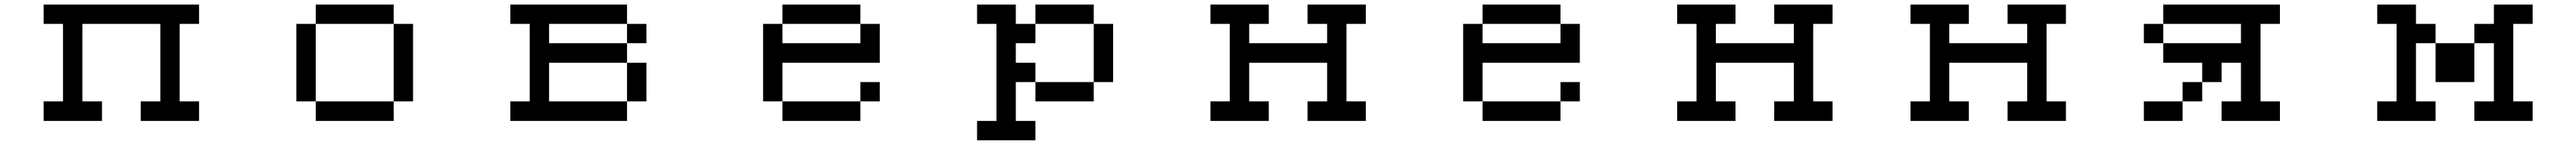

<svg xmlns="http://www.w3.org/2000/svg" viewBox="-20 -462 11040 623"><path d="M167 -26.4H250V-359.4H167V-442.4H833V-359.4H750V-26.4H833V57.6H583V-26.4H667V-359.4H333V-26.4H417V57.6H167Z M1250 -26.4V-359.4H1333V-442.4H1667V-359.4H1750V-26.4H1667V-359.4H1333V-26.4H1667V57.6H1333V-26.4Z M2167 -26.4H2250V-359.4H2167V-442.4H2667V-359.4H2333V-276.4H2667V-192.4H2333V-26.4H2667V57.6H2167ZM2667 -26.4V-192.4H2750V-26.4ZM2667 -276.4V-359.4H2750V-276.4Z M3333 -276.4H3667V-359.4H3333ZM3250 -26.4V-359.4H3333V-442.4H3667V-359.4H3750V-192.4H3333V-26.4ZM3667 -26.4V57.6H3333V-26.4ZM3667 -26.4V-109.4H3750V-26.4Z M4167 57.6H4250V-359.4H4167V-442.4H4333V-359.4H4417V-276.4H4333V-192.4H4417V-109.4H4333V57.6H4417V140.6H4167ZM4417 -109.4H4667V-26.4H4417ZM4667 -109.4V-359.4H4417V-442.4H4667V-359.4H4750V-109.4Z M5167 -26.4H5250V-359.4H5167V-442.4H5417V-359.4H5333V-276.4H5667V-359.4H5583V-442.4H5833V-359.4H5750V-26.4H5833V57.6H5583V-26.4H5667V-192.4H5333V-26.4H5417V57.6H5167Z M6333 -276.4H6667V-359.4H6333ZM6250 -26.4V-359.4H6333V-442.4H6667V-359.4H6750V-192.4H6333V-26.4ZM6667 -26.4V57.6H6333V-26.4ZM6667 -26.4V-109.4H6750V-26.4Z M7167 -26.4H7250V-359.4H7167V-442.4H7417V-359.4H7333V-276.4H7667V-359.4H7583V-442.4H7833V-359.4H7750V-26.4H7833V57.6H7583V-26.4H7667V-192.4H7333V-26.4H7417V57.6H7167Z M8167 -26.4H8250V-359.4H8167V-442.4H8417V-359.4H8333V-276.4H8667V-359.4H8583V-442.4H8833V-359.4H8750V-26.4H8833V57.6H8583V-26.4H8667V-192.4H8333V-26.4H8417V57.6H8167Z M9167 -276.4V-359.4H9250V-276.4ZM9250 -276.4H9583V-359.4H9250V-442.4H9750V-359.4H9667V-26.4H9750V57.6H9500V-26.4H9583V-192.4H9500V-109.4H9417V-26.4H9333V-109.4H9417V-192.4H9250ZM9333 -26.4V57.6H9167V-26.4Z M10167 -26.4H10250V-359.4H10167V-442.4H10333V-359.4H10417V-276.4H10333V-26.4H10417V57.6H10167ZM10583 -276.4V-109.4H10417V-276.4ZM10583 -276.4V-359.4H10667V-442.4H10833V-359.4H10750V-26.4H10833V57.6H10583V-26.4H10667V-276.4Z"/></svg>

Font: KH Dot kagurazaka 12
Style: Regular
Weight: 400
Designer: Original version for X68000 by Keitarou Hiraki (http://hp.vector.co.jp/authors/VA000874/) / TrueType conversion by Homem
Version: Version 1.00.20150527